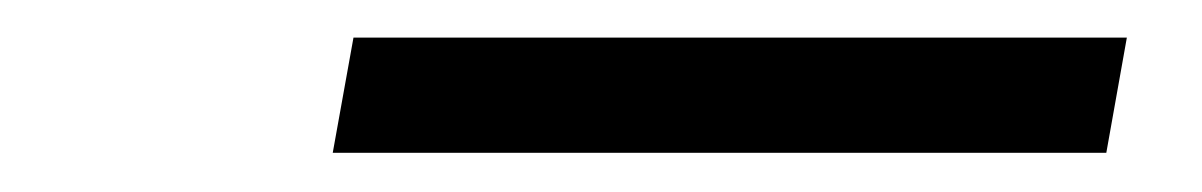

<svg xmlns="http://www.w3.org/2000/svg" viewBox="-20 -689 626 100"><path d="M153.3 -609.4H556.2L566.9 -669.4H164.1Z"/></svg>

Font: Cascadia Mono PL Light
Style: Italic
Weight: 300
Italic angle: -10°
Monospace: yes
Designer: Aaron Bell
Foundry: Saja Typeworks
Version: Version 2404.023